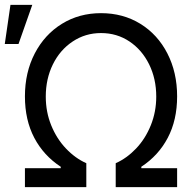

<svg xmlns="http://www.w3.org/2000/svg" viewBox="-49 -771 800 791"><path d="M53.7 -78.1H201.2V-84Q130.9 -129.9 92.3 -203.1Q53.7 -276.4 53.7 -374Q53.7 -472.7 94.2 -550.8Q134.8 -628.9 206.1 -672.9Q277.3 -716.8 367.2 -716.8Q458 -716.8 529.3 -672.9Q600.6 -628.9 640.6 -550.8Q680.7 -472.7 680.7 -374Q680.7 -276.4 642.1 -203.1Q603.5 -129.9 533.2 -84V-78.1H680.7V0H427.7V-98.6Q473.6 -119.1 511.7 -159.2Q549.8 -199.2 572.3 -254.9Q594.7 -310.5 594.7 -373Q594.7 -446.3 565.4 -505.9Q536.1 -565.4 484.4 -600.1Q432.6 -634.8 367.2 -634.8Q302.7 -634.8 250.5 -600.1Q198.2 -565.4 168.9 -505.9Q139.6 -446.3 139.6 -373Q139.6 -309.6 162.1 -254.4Q184.6 -199.2 222.7 -159.2Q260.7 -119.1 306.6 -98.6V0H53.7ZM-5.9 -751H84L27.3 -589.8H-29.3Z"/></svg>

Font: Pretendard JP Variable
Style: Regular
Weight: 400
Designer: Base glyphs from Inter by Rasmus Andersson; Hangul glyphs from Noto Sans CJK(Source Han Sans) by Jang Soo-young and Kang
Foundry: Kil Hyung-jin
Version: Version 1.307;Glyphs 3.2 (3192)